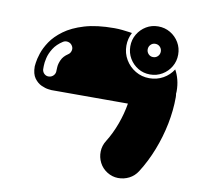

<svg xmlns="http://www.w3.org/2000/svg" viewBox="-94 -802 1188 1110"><g transform="rotate(10 500.0 -247.0)"><path d="M915 -334Q916 -329 916.5 -323.5Q917 -318 917 -313Q917 -236 901 -156Q885 -76 855 1Q825 78 783 144Q764 174 733.5 189.5Q703 205 668.5 204.5Q634 204 604 185Q574 166 558.5 135.5Q543 105 544 70.5Q545 36 564 6Q596 -45 618.5 -106.5Q641 -168 651 -229Q651 -229 627.5 -229Q604 -229 569 -229Q534 -229 499 -229Q410 -229 343 -229Q276 -229 239 -229Q202 -229 202 -229Q202 -229 184 -231Q166 -233 142.5 -243.5Q119 -254 101 -278.5Q83 -303 83 -348Q83 -348 85.5 -369.5Q88 -391 99 -425Q110 -459 135 -496.5Q160 -534 206 -568Q252 -602 323.5 -623.5Q395 -645 499 -645Q522 -645 546 -642.5Q570 -640 586.5 -637.5Q603 -635 603 -635Q584 -599 584 -558Q584 -513 606 -476Q628 -439 665 -417Q702 -395 747 -395Q791 -395 827.5 -415.5Q864 -436 886 -471Q900 -446 908 -415Q916 -384 916 -348Q916 -344 915.5 -339Q915 -334 915 -334ZM261 -450Q274 -458 278 -474Q282 -490 273 -503Q265 -516 249.5 -520Q234 -524 220 -516Q184 -493 165.5 -463.5Q147 -434 140.5 -406Q134 -378 134 -359Q134 -340 134 -338Q136 -322 148 -312Q160 -302 176 -304Q192 -306 202 -318Q212 -330 211 -346Q211 -348 212 -366.5Q213 -385 223.5 -408.5Q234 -432 261 -450ZM747 -699Q786 -699 818 -680Q850 -661 869 -629Q888 -597 888 -558Q888 -519 869 -487Q850 -455 818 -436Q786 -417 747 -417Q708 -417 676.5 -436Q645 -455 626 -487Q607 -519 607 -558Q607 -597 626 -629Q645 -661 676.5 -680Q708 -699 747 -699ZM747 -519Q764 -519 775 -530.5Q786 -542 786 -558Q786 -574 775 -585.5Q764 -597 747 -597Q731 -597 720 -585.5Q709 -574 709 -558Q709 -542 720 -530.5Q731 -519 747 -519Z"/></g></svg>

Font: Nikukyu
Style: Regular
Weight: 400
Version: Version 1.00